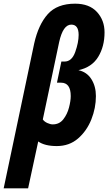

<svg xmlns="http://www.w3.org/2000/svg" viewBox="-80 -785 589 1045"><path d="M153 -135 242 -556Q263 -651 308 -651Q348 -651 348 -595Q348 -554 329.5 -502Q311 -450 271 -450H254L230 -335H252Q305 -335 305 -262Q305 -236 295.5 -199.5Q286 -163 264.5 -135.5Q243 -108 207 -108Q194 -108 177.5 -115.5Q161 -123 153 -135ZM73 240 128 -15Q164 10 229 10Q297 10 344.5 -31Q392 -72 417 -134.5Q442 -197 442 -262Q442 -315 417.5 -354Q393 -393 347 -403Q420 -419 454.5 -475.5Q489 -532 489 -609Q489 -675 447.5 -720Q406 -765 329 -765Q231 -765 180 -708Q129 -651 106 -548L-60 240Z"/></svg>

Font: Noto Sans UI Condensed ExtraBold
Style: Italic
Weight: 800
Width: 3
Designer: Monotype Design Team
Foundry: Monotype Imaging Inc.
Version: 1.001